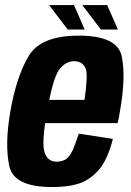

<svg xmlns="http://www.w3.org/2000/svg" viewBox="-20 -746 524 770"><path d="M188.5 4.1 206.6 -97.6Q170.4 -97.6 158.4 -136.3Q146.1 -174.2 168.9 -299.8Q191.3 -428.5 216.1 -464.8Q242 -500.6 277 -500.6Q313.9 -500.6 325.3 -466.3Q332.1 -435.6 318.9 -345.5H163.5L147.3 -252.1H451.7Q457.4 -274.9 461.1 -300Q485.8 -439.9 467.8 -521.7Q449.6 -603.1 295.1 -603.1Q143.6 -603.1 94.8 -521.1Q46.4 -439.9 21.7 -300.5Q-1.5 -166.3 17.2 -80.4Q35 4.1 188.5 4.1ZM206.6 -97.6 188.5 4.1Q265.3 4.1 310.3 -15.1Q353.5 -34.2 384.1 -74.7Q414 -114.9 432.6 -188.9L296.2 -210.1Q284 -173.6 272.3 -145.3Q259.2 -117.7 244.3 -107.3Q228.3 -97.6 206.6 -97.6ZM384.7 -627.5H452.8L409.8 -725.7H310ZM251.6 -627.5H319.7L276.7 -725.7H176.9Z"/></svg>

Font: Anybody Thin Condensed
Style: Italic
Weight: 100
Width: 3
Italic angle: -10°
Version: Version 1.113;gftools[0.9.25]